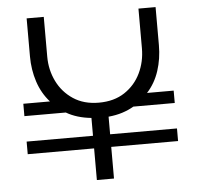

<svg xmlns="http://www.w3.org/2000/svg" viewBox="-51 -752 824 804"><g transform="rotate(-5 361.0 -350.0)"><path d="M324 0V-133H45V-186H324V-261Q294 -264 267.5 -272Q241 -280 219 -293H45V-345H157Q123 -383 106.5 -433.5Q90 -484 90 -540V-700H162V-533Q162 -477 185.5 -429Q209 -381 253.5 -351.5Q298 -322 361 -322Q425 -322 469.5 -351.5Q514 -381 537 -429Q560 -477 560 -533V-700H632V-540Q632 -483 615.5 -432.5Q599 -382 565 -345H677V-293H503Q481 -280 454.5 -271.5Q428 -263 396 -260V-186H677V-133H396V0Z"/></g></svg>

Font: MuseoModerno Thin Light
Style: Regular
Weight: 300
Version: Version 1.003